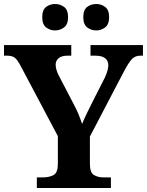

<svg xmlns="http://www.w3.org/2000/svg" viewBox="-20 -939 734 959"><path d="M164 0V-53H194Q227 -53 248 -65Q269 -77 269 -120V-259L84 -608Q69 -637 56 -649Q43 -661 13 -661H0V-714H336V-661H318Q288 -661 273 -648.5Q258 -636 258 -616Q258 -603 262.5 -588.5Q267 -574 274 -561L348 -419Q363 -391 372.5 -367.5Q382 -344 390 -320Q400 -345 415 -375.5Q430 -406 446 -438L504 -552Q514 -574 517.5 -589Q521 -604 521 -612Q521 -661 455 -661H432V-714H694V-661H682Q656 -661 640 -645Q624 -629 600 -584L429 -257V-121Q429 -77 449 -65Q469 -53 496 -53H534V0ZM461 -787Q435 -787 415.5 -802Q396 -817 396 -853Q396 -890 415.5 -904.5Q435 -919 461 -919Q485 -919 505 -904.5Q525 -890 525 -853Q525 -817 505 -802Q485 -787 461 -787ZM255 -787Q230 -787 210.5 -802Q191 -817 191 -853Q191 -890 210.5 -904.5Q230 -919 255 -919Q280 -919 300 -904.5Q320 -890 320 -853Q320 -817 300 -802Q280 -787 255 -787Z"/></svg>

Font: Noto Serif Ethiopic
Style: Bold
Weight: 700
Designer: Monotype Design Team
Foundry: Monotype Imaging Inc.
Version: Version 2.102; ttfautohint (v1.8.4.7-5d5b)